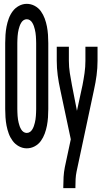

<svg xmlns="http://www.w3.org/2000/svg" viewBox="-20 -763 540 998"><path d="M119 8Q98 8 78.5 -2.5Q59 -13 46 -30.5Q33 -48 25.5 -68.5Q18 -89 14 -110Q10 -131 8.5 -153Q7 -175 7 -196V-539Q7 -560 8.5 -582Q10 -604 14 -625Q18 -646 25.5 -666.5Q33 -687 46 -704.5Q59 -722 78.5 -732.5Q98 -743 119 -743Q141 -743 160.5 -732.5Q180 -722 192.5 -704.5Q205 -687 212.5 -666.5Q220 -646 224 -625Q228 -604 229.5 -582Q231 -560 231 -539V-196Q231 -175 229.5 -153Q228 -131 224 -110Q220 -89 212.5 -68.5Q205 -48 192.5 -30.5Q180 -13 160.5 -2.5Q141 8 119 8ZM119 -72Q128 -72 135.5 -77Q143 -82 148 -90.5Q153 -99 156 -107.5Q159 -116 161 -124.5Q163 -133 164.5 -142Q166 -151 166.5 -160Q167 -169 167.5 -178Q168 -187 168 -196V-539Q168 -548 167.5 -557Q167 -566 166.5 -575Q166 -584 164.5 -593Q163 -602 161 -610.5Q159 -619 156 -627.5Q153 -636 148 -644.5Q143 -653 135.5 -658Q128 -663 119 -663Q110 -663 102.5 -658Q95 -653 90 -644.5Q85 -636 82 -627.5Q79 -619 77 -610.5Q75 -602 73.5 -593Q72 -584 71.5 -575Q71 -566 70.5 -557Q70 -548 70 -539V-196Q70 -187 70.5 -178Q71 -169 71.5 -160Q72 -151 73.5 -142Q75 -133 77 -124.5Q79 -116 82 -107.5Q85 -99 90 -90.5Q95 -82 102.5 -77Q110 -72 119 -72ZM309 215V208Q309 182 310.5 156.5Q312 131 317 106L348 -39L293 -298Q285 -334 280 -371.5Q275 -409 275 -447V-520H338V-447Q338 -415 343 -383Q348 -351 354 -320L380 -187L409 -321Q415 -352 419.5 -383.5Q424 -415 424 -447V-520H487V-447Q487 -409 482 -371.5Q477 -334 469 -298L378 129Q374 148 373 168Q372 188 372 208V215Z"/></svg>

Font: Iosevka Curly Medium
Style: Regular
Weight: 500
Monospace: yes
Designer: Belleve Invis
Foundry: Belleve Invis
Version: Version 22.1.2; ttfautohint (v1.8.4)